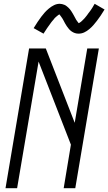

<svg xmlns="http://www.w3.org/2000/svg" viewBox="-20 -990 570 1010"><path d="M9 0 133 -735H221L373 -344L439 -735H500L376 0H315L353 -229L183 -666L70 0ZM393 -813Q383 -813 374 -816Q365 -819 357 -824.5Q349 -830 343 -837Q337 -844 331.5 -852Q326 -860 322 -867.5Q318 -875 313 -884.5Q308 -894 302.5 -901Q297 -908 293 -914Q291 -914 287.5 -911.5Q284 -909 281 -906.5Q278 -904 274 -900.5Q270 -897 268 -895Q266 -893 264.5 -890.5Q263 -888 260.5 -885.5Q258 -883 256 -880.5Q254 -878 251.5 -875Q249 -872 247 -869Q245 -866 242.5 -862.5Q240 -859 237.5 -855.5Q235 -852 232 -848Q229 -844 226.5 -840Q224 -836 221 -831.5Q218 -827 215 -822.5Q212 -818 209 -813L157 -842Q168 -860 178 -875Q188 -890 197.5 -902.5Q207 -915 215.5 -924.5Q224 -934 237 -945Q250 -956 264.5 -963Q279 -970 294 -970Q300 -970 306.5 -968.5Q313 -967 319 -964.5Q325 -962 330 -958Q335 -954 339.5 -950Q344 -946 348 -941Q352 -936 355.5 -930.5Q359 -925 362 -920Q365 -915 368 -909.5Q371 -904 374.5 -897.5Q378 -891 381 -885.5Q384 -880 387.5 -876.5Q391 -873 394 -868Q396 -869 399.5 -871Q403 -873 406 -875.5Q409 -878 413 -882Q417 -886 419 -888Q421 -890 423 -892Q425 -894 427 -896.5Q429 -899 431 -901.5Q433 -904 435.5 -907Q438 -910 440 -913Q442 -916 444.5 -919.5Q447 -923 450 -926.5Q453 -930 455.5 -934Q458 -938 461 -942Q464 -946 466.5 -950.5Q469 -955 472 -960Q475 -965 478 -970L530 -940Q519 -922 509 -907Q499 -892 489.5 -880Q480 -868 471.5 -858Q463 -848 450 -837Q437 -826 423 -819.5Q409 -813 393 -813Z"/></svg>

Font: iosevka_custom_sans_ss08 Light
Style: Italic
Weight: 300
Italic angle: -10°
Designer: Belleve Invis
Foundry: Belleve Invis
Version: Version 10.3.0; ttfautohint (v1.8.3)